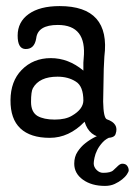

<svg xmlns="http://www.w3.org/2000/svg" viewBox="-20 -443 443 631"><path d="M347 6Q329 12 317.5 24.5Q306 37 299.5 50Q293 63 290.5 75.5Q288 88 288 94Q288 106 297.5 115.5Q307 125 319 125Q344 125 352.5 116.5Q361 108 369 101Q376 95 382 95Q393 95 398 102Q403 109 403 117Q403 121 397.5 129.5Q392 138 381.5 146.5Q371 155 357 161.5Q343 168 325 168Q281 168 252.5 147.5Q224 127 224 95Q224 72 235 55.5Q246 39 260 28Q276 15 297 5ZM323 10Q273 7 258 -43Q207 10 143.5 10Q80 10 47 -21Q14 -52 14.5 -114Q15 -176 51 -213Q89 -252 147 -252Q205 -252 254 -211V-237L255 -251Q266 -361 170 -361Q104 -361 99 -317Q93 -280 62 -282Q38 -284 38 -326Q38 -371 74.5 -397Q111 -423 176 -423Q344 -423 323 -257Q322 -237 321 -217Q320 -137 319 -109Q320 -56 331 -51Q372 -37 360 -3Q356 12 323 10ZM169 -191Q109 -191 88 -153Q82 -142 82 -108Q82 -75 103 -62Q124 -50 160 -50Q196 -50 217 -63Q253 -84 254 -112Q254 -160 229 -175Q204 -191 169 -191Z"/></svg>

Font: Scratch Savers
Style: Book
Weight: 400
Designer: Pablo Impallari, Rodrigo Fuenzalida, Brenda Gallo
Foundry: Pablo Impallari, Rodrigo Fuenzalida, Brenda Gallo
Version: Version 4.0b1